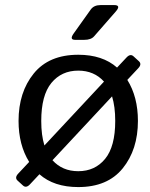

<svg xmlns="http://www.w3.org/2000/svg" viewBox="-20 -740 601 768"><path d="M280.8 -580.6Q256.3 -580.6 274.9 -606.4L342.8 -701.7Q355.5 -719.7 382.3 -719.7H436.5Q465.3 -719.7 443.4 -694.3L356.4 -594.7Q344.2 -580.6 316.9 -580.6ZM54.2 -256.3Q54.2 -371.1 115 -446Q175.8 -521 293 -521Q390.1 -521 448.2 -469.7L486.3 -510.3Q501.5 -526.4 514.2 -514.6L535.6 -495.1Q548.3 -483.4 533.2 -467.3L489.3 -420.4Q531.7 -352.5 531.7 -256.3Q531.7 -141.6 470.9 -66.7Q410.2 8.3 293 8.3Q195.8 8.3 137.7 -43L99.6 -2.4Q84.5 13.7 71.8 2L50.3 -17.6Q37.6 -29.3 52.7 -45.4L96.7 -92.3Q54.2 -160.6 54.2 -256.3ZM145 -256.3Q145 -198.7 157.7 -158.2L396 -413.6Q356.4 -457.5 293 -457.5Q226.1 -457.5 185.5 -408.2Q145 -358.9 145 -256.3ZM189.9 -99.1Q229.5 -55.2 293 -55.2Q359.9 -55.2 400.4 -104.5Q440.9 -153.8 440.9 -256.3Q440.9 -313.5 428.2 -354.5Z"/></svg>

Font: Istok Web
Style: Regular
Weight: 400
Designer: Andrey V. Panov
Foundry: Andrey V. Panov
Version: Version 1.0.2g